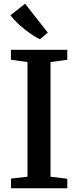

<svg xmlns="http://www.w3.org/2000/svg" viewBox="-20 -1010 420 1030"><path d="M127.5 -62V-677L38.5 -689.5V-743H341V-689.5L251 -677V-62L341 -51V0H39V-52ZM194 -799.5Q176 -808 154.2 -822.2Q132.5 -836.5 110.5 -854Q88.5 -871.5 69 -890.8Q49.5 -910 36 -928L114.5 -990L236.5 -835L194.5 -799.5Z"/></svg>

Font: Merriweather 24pt SemiBold
Style: Regular
Weight: 600
Designer: Eben Sorkin
Foundry: Eben Sorkin
Version: Version 2.100